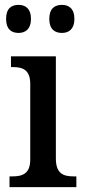

<svg xmlns="http://www.w3.org/2000/svg" viewBox="-20 -767 347 787"><path d="M234 -632C261 -632 285 -647 285 -689C285 -733 261 -747 234 -747C205 -747 182 -733 182 -689C182 -647 205 -632 234 -632ZM56 -632C83 -632 107 -647 107 -689C107 -733 83 -747 56 -747C27 -747 5 -733 5 -689C5 -647 27 -632 56 -632ZM19 0H293V-44H282C240 -44 209 -55 209 -117V-536H25V-492H33C73 -492 104 -481 104 -423V-113C104 -55 72 -44 31 -44H19Z"/></svg>

Font: Noto Serif SemiCondensed Medium
Style: Regular
Weight: 500
Width: 4
Designer: Monotype Design Team
Foundry: Monotype Imaging Inc.
Version: Version 2.014